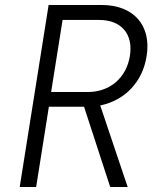

<svg xmlns="http://www.w3.org/2000/svg" viewBox="-20 -750 640 770"><path d="M59 0H125L176 -322H317L422 0H492L382 -327C482 -348 552 -422 568 -525C588 -648 516 -730 388 -730H175ZM185 -381 231 -670H378C466 -670 515 -614 501 -526C487 -438 421 -381 332 -381Z"/></svg>

Font: JetBrains Mono ExtraLight
Style: Italic
Weight: 240
Italic angle: -9°
Monospace: yes
Designer: Philipp Nurullin, Konstantin Bulenkov
Foundry: JetBrains
Version: Version 2.305